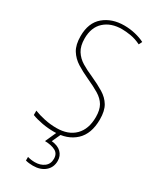

<svg xmlns="http://www.w3.org/2000/svg" viewBox="-239 -795 913 1107"><g transform="rotate(30 217.5 -242.0)"><path d="M389 -184Q389 -88 336 -39Q283 10 195 10Q155 10 116 3Q77 -4 46 -16V-45Q76 -33 115.5 -24.5Q155 -16 196 -16Q274 -16 318 -60Q362 -104 362 -184Q362 -232 345 -261Q328 -290 294 -310.5Q260 -331 211 -353Q167 -373 131 -395.5Q95 -418 73.5 -452.5Q52 -487 52 -545Q52 -634 105.5 -679Q159 -724 241 -724Q278 -724 314 -715.5Q350 -707 377 -693L366 -671Q332 -688 299 -693.5Q266 -699 240 -699Q167 -699 123 -659Q79 -619 79 -545Q79 -495 98.5 -464Q118 -433 151 -413Q184 -393 224 -376Q275 -353 312 -330.5Q349 -308 369 -274.5Q389 -241 389 -184ZM298 145Q298 188 267.5 214Q237 240 187 240Q160 240 138 234V210Q161 217 187 217Q223 217 248 198.5Q273 180 273 145Q273 111 247 97Q221 83 177 82L214 0H240L211 63Q253 67 275.5 89Q298 111 298 145Z"/></g></svg>

Font: Noto Sans Myanmar Condensed Thin
Style: Regular
Weight: 100
Width: 3
Designer: Monotype Design Team
Foundry: Monotype Imaging Inc.
Version: Version 2.107; ttfautohint (v1.8.4.7-5d5b)